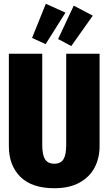

<svg xmlns="http://www.w3.org/2000/svg" viewBox="-20 -980 576 1018"><path d="M508 -205Q508 -142 481.5 -91.5Q455 -41 401 -11.5Q347 18 268 18Q149 18 88 -42.5Q27 -103 27 -205V-695H204V-211Q204 -160 218.5 -136Q233 -112 268 -112Q302 -112 316.5 -135.5Q331 -159 331 -211V-695H508ZM327 -913 222 -746 150 -779 223 -960ZM472 -897 358 -736 288 -773 371 -950Z"/></svg>

Font: Fira Sans Compressed ExtraBold
Style: Regular
Weight: 800
Width: 1
Designer: bBox Type GmbH & Carrois Corporate GbR & Edenspiekermann AG
Foundry: bBox Type GmbH & Carrois Corporate GbR & Edenspiekermann AG
Version: Version 4.301